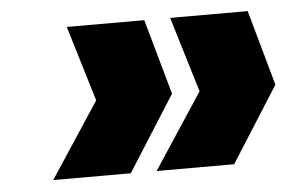

<svg xmlns="http://www.w3.org/2000/svg" viewBox="-36 -517 674 444"><g transform="rotate(-5 301.0 -295.0)"><path d="M186 -295 133 -470H313L362 -295L251 -120H71ZM426 -295 373 -470H553L602 -295L491 -120H311Z"/></g></svg>

Font: Fz Poppins ExtBd
Style: Italic
Weight: 800
Italic angle: -10°
Designer: Ninad Kale (Devanagari), Jonny Pinhorn (Latin)
Foundry: Indian Type Foundry
Version: Vit hóa bi Vntype.Com & FontZin.Com